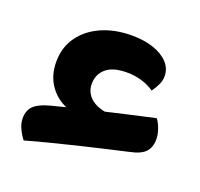

<svg xmlns="http://www.w3.org/2000/svg" viewBox="-97 -594 768 737"><g transform="rotate(20 286.5 -225.5)"><path d="M324 -486Q373 -486 411.5 -473Q450 -460 472 -436.5Q494 -413 494 -381Q494 -363 485.5 -345.5Q477 -328 466 -313Q443 -329 414.5 -337.5Q386 -346 354 -346Q297 -346 269 -322Q241 -298 241 -258Q241 -237 251.5 -219.5Q262 -202 282 -190.5Q302 -179 332 -174L198 -134Q145 -151 114.5 -192.5Q84 -234 84 -292Q84 -351 115 -394.5Q146 -438 200 -462Q254 -486 324 -486ZM521 -220Q532 -205 539.5 -183.5Q547 -162 547 -143Q547 -111 529.5 -91.5Q512 -72 468 -63Q425 -53 374.5 -41.5Q324 -30 271 -17Q218 -4 166.5 9Q115 22 70 35Q57 19 47 -2.5Q37 -24 37 -44Q37 -77 56.5 -95.5Q76 -114 118 -125Q147 -133 186 -142.5Q225 -152 269.5 -162.5Q314 -173 359 -183.5Q404 -194 446 -203.5Q488 -213 521 -220Z"/></g></svg>

Font: Baloo Bhaijaan 2
Style: Bold
Weight: 700
Designer: Sanskriti Dholi, Noopur Datye and Ek Type
Foundry: Ek Type
Version: Version 1.701